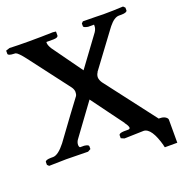

<svg xmlns="http://www.w3.org/2000/svg" viewBox="-151 -767 950 1001"><g transform="rotate(-20 324.0 -266.0)"><path d="M519 -2Q519 -2 412.1 1L394 -6.8V-23.9Q395.5 -34.2 421.9 -35.2H445.8Q455.1 -36.1 456.1 -42Q456.1 -53.2 440.9 -72.8L439.9 -74.2H440.9Q418.9 -103.5 375.5 -163.1Q331.5 -223.1 310.1 -252Q289.6 -224.1 246.1 -164.6Q202.1 -105 182.1 -77.1Q173.3 -64.9 172.9 -49.8Q173.8 -35.6 180.2 -35.2H201.2Q225.6 -32.2 226.1 -23.9V-7.8L210 1Q209.5 1 89.8 -1L-5.9 1L-15.1 -7.8V-23.9Q-13.7 -34.7 17.1 -35.2H29.8Q58.1 -36.1 97.2 -85.9Q203.6 -231.9 250 -293Q254.9 -301.3 254.9 -314.9Q254.4 -328.1 245.1 -341.8L76.2 -564Q44.9 -605 31.2 -609.9Q26.9 -610.8 23.9 -610.8H22Q-9.8 -611.8 -11.2 -622.1V-640.1L9.8 -647Q57.6 -645 115.2 -645Q187 -645 250 -647Q252.4 -647 267.1 -645V-622.1Q265.1 -611.3 241.2 -610.8H201.2V-604Q201.7 -591.8 213.9 -571.8L333 -405.8Q403.3 -500.5 455.1 -571.8Q465.8 -587.9 465.8 -603V-610.8H433.1Q409.2 -615.2 408.2 -622.1V-638.2L417 -647Q429.2 -647 488.8 -646Q524.9 -645 529.8 -645Q583.5 -645 640.1 -647.9L649.9 -638.2V-622.1Q647 -611.3 619.1 -610.8H604Q577.6 -610.8 547.4 -573.2Q542.5 -566.9 538.1 -561L397.9 -372.1H398.9Q390.1 -359.4 390.1 -345.2Q390.6 -330.6 401.9 -314L577.1 -85L615.2 -35.2H621.1Q647.5 -35.2 659.7 -20.5Q662.6 -16.1 663.1 -12.2V116.2H594.2Q593.8 115.2 590.8 106H591.8Q563 -0.5 519 -2Z"/></g></svg>

Font: Linux Libertine O
Style: Bold
Weight: 700
Designer: Philipp H. Poll
Foundry: Philipp H. Poll
Version: Version 5.0.0